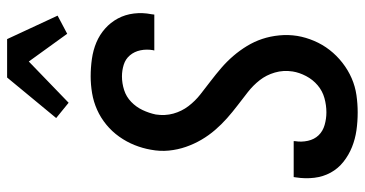

<svg xmlns="http://www.w3.org/2000/svg" viewBox="-263 -755 1026 540"><g transform="rotate(-90 250.0 -485.0)"><path d="M204 8Q178 8 153.5 4.5Q129 1 106.5 -8Q84 -17 65 -32Q46 -47 34.5 -68Q23 -89 20 -114Q17 -139 21 -165L22 -172H123V-168Q120 -150 124 -132Q128 -114 139.5 -102Q151 -90 168.5 -85Q186 -80 204 -80Q224 -80 244 -85.5Q264 -91 280 -104.5Q296 -118 306 -137Q316 -156 319 -175Q323 -201 316 -225Q309 -249 294.5 -267.5Q280 -286 261.5 -300.5Q243 -315 224 -329.5Q205 -344 187.5 -359.5Q170 -375 154.5 -393Q139 -411 127 -431.5Q115 -452 107 -475Q99 -498 96.5 -523Q94 -548 99 -574Q103 -597 112 -619.5Q121 -642 135.5 -662.5Q150 -683 169.5 -699Q189 -715 211.5 -725Q234 -735 258 -739Q282 -743 305 -743Q330 -743 354.5 -739.5Q379 -736 400.5 -727Q422 -718 439.5 -702.5Q457 -687 468 -666.5Q479 -646 482 -621.5Q485 -597 480 -572L479 -564H378L379 -568Q382 -586 378.5 -603Q375 -620 364.5 -632.5Q354 -645 338 -650Q322 -655 305 -655Q286 -655 267 -649Q248 -643 233.5 -629Q219 -615 210.5 -597Q202 -579 198 -560Q194 -534 200.5 -510.5Q207 -487 221.5 -468Q236 -449 254.5 -434.5Q273 -420 292 -405.5Q311 -391 329 -375.5Q347 -360 362.5 -342Q378 -324 390.5 -303.5Q403 -283 410.5 -260.5Q418 -238 420.5 -212.5Q423 -187 419 -162Q415 -138 405 -114.5Q395 -91 379.5 -71Q364 -51 343.5 -35Q323 -19 300 -9Q277 1 252.5 4.5Q228 8 204 8ZM231 -805 188 -840 302 -978H410L476 -836L425 -809L347 -917Z"/></g></svg>

Font: Iosevka SS18 Semibold
Style: Italic
Weight: 600
Italic angle: -9°
Monospace: yes
Designer: Belleve Invis
Foundry: Belleve Invis
Version: Version 25.1.1; ttfautohint (v1.8.4)